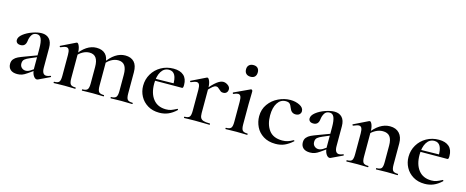

<svg xmlns="http://www.w3.org/2000/svg" viewBox="-36 -1141 4092 1687"><g transform="rotate(15 2010.0 -297.5)"><path d="M308 8Q290 8 275 -16.5Q260 -41 260 -82V-258Q260 -320 247.5 -348.5Q235 -377 208 -377Q175 -377 160.5 -352.5Q146 -328 143 -298Q137 -247 92 -247Q70 -247 59.5 -257Q49 -267 49 -282Q49 -310 82.5 -336.5Q116 -363 163.5 -379.5Q211 -396 247 -396Q290 -396 315.5 -369Q341 -342 341 -288V-108Q341 -45 380 -45Q395 -45 416 -54H418Q422 -54 423 -49.5Q424 -45 420 -43L317 6Q313 8 308 8ZM46 -64Q46 -91 60.5 -108Q75 -125 97 -135.5Q119 -146 163 -162L270 -202L273 -187L200 -156Q173 -145 157 -132Q141 -119 141 -93Q141 -69 156.5 -55Q172 -41 193 -41Q212 -41 232 -53L286 -89L287 -74L216 -24Q192 -7 172.5 0Q153 7 129 7Q88 7 67 -12Q46 -31 46 -64Z M979 -12Q1012 -12 1024 -26.5Q1036 -41 1036 -81V-230Q1036 -286 1016.5 -313Q997 -340 957 -340Q925 -340 893.5 -322Q862 -304 841 -273L836 -285Q913 -397 1006 -397Q1059 -397 1087.5 -366.5Q1116 -336 1116 -274V-81Q1116 -40 1127.5 -26Q1139 -12 1173 -12Q1177 -12 1177 -6Q1177 0 1173 0Q1148 0 1133 -1L1076 -2L1019 -1Q1004 0 979 0Q976 0 976 -6Q976 -12 979 -12ZM718 -12Q752 -12 763.5 -26Q775 -40 775 -81V-230Q775 -286 755.5 -313Q736 -340 696 -340Q664 -340 632.5 -322Q601 -304 580 -273L575 -285Q652 -397 745 -397Q798 -397 826.5 -367.5Q855 -338 855 -282V-81Q855 -40 867 -26Q879 -12 913 -12Q916 -12 916 -6Q916 0 913 0Q887 0 872 -1L815 -2L758 -1Q743 0 718 0Q715 0 715 -6Q715 -12 718 -12ZM461 -12Q495 -12 506 -26Q517 -40 517 -81V-272Q517 -304 509.5 -319Q502 -334 485 -334Q470 -334 435 -319H434Q430 -319 428 -324Q426 -329 429 -330L560 -394Q566 -396 567 -396Q578 -396 588 -371Q598 -346 598 -306V-81Q598 -40 609.5 -26Q621 -12 655 -12Q658 -12 658 -6Q658 0 655 0Q630 0 615 -1L558 -2L500 -1Q486 0 461 0Q458 0 458 -6Q458 -12 461 -12Z M1225 -181Q1225 -240 1254 -289Q1283 -338 1333.5 -366.5Q1384 -395 1446 -395Q1506 -395 1538.5 -366Q1571 -337 1571 -280Q1571 -265 1568.5 -258Q1566 -251 1560 -251H1478Q1483 -375 1410 -375Q1365 -375 1339.5 -334Q1314 -293 1314 -223Q1314 -135 1355 -83.5Q1396 -32 1471 -32Q1499 -32 1518 -39Q1537 -46 1568 -62L1570 -63Q1572 -63 1574.5 -59Q1577 -55 1575 -53Q1539 -19 1502 -3.5Q1465 12 1422 12Q1361 12 1316.5 -15Q1272 -42 1248.5 -86Q1225 -130 1225 -181ZM1284 -267 1506 -271V-251L1285 -250Z M1897 -396Q1919 -396 1940 -381Q1961 -366 1961 -345Q1961 -326 1950 -314.5Q1939 -303 1919 -303Q1906 -303 1898 -308Q1890 -313 1880 -323Q1871 -332 1864 -336.5Q1857 -341 1847 -341Q1834 -341 1817.5 -328Q1801 -315 1761 -271L1754 -283Q1808 -347 1840 -371.5Q1872 -396 1897 -396ZM1647 -12Q1681 -12 1692 -26Q1703 -40 1703 -81V-272Q1703 -304 1695.5 -319Q1688 -334 1671 -334Q1656 -334 1621 -319H1620Q1616 -319 1614 -324Q1612 -329 1615 -330L1746 -394Q1752 -396 1753 -396Q1764 -396 1774 -371Q1784 -346 1784 -306V-81Q1784 -53 1792 -38.5Q1800 -24 1819.5 -18Q1839 -12 1876 -12Q1880 -12 1880 -6Q1880 0 1876 0Q1842 0 1822 -1L1744 -2L1686 -1Q1672 0 1647 0Q1644 0 1644 -6Q1644 -12 1647 -12Z M2024 -12Q2058 -12 2069.5 -26Q2081 -40 2081 -81V-263Q2081 -297 2074 -312.5Q2067 -328 2050 -328Q2034 -328 2010 -316H2009Q2005 -316 2003 -321Q2001 -326 2004 -328L2148 -395L2151 -396Q2155 -396 2159.5 -391.5Q2164 -387 2164 -384V-363Q2162 -321 2162 -264V-81Q2162 -40 2173.5 -26Q2185 -12 2219 -12Q2222 -12 2222 -6Q2222 0 2219 0Q2194 0 2179 -1L2121 -2L2063 -1Q2049 0 2024 0Q2021 0 2021 -6Q2021 -12 2024 -12ZM2061 -555Q2061 -579 2075.5 -593Q2090 -607 2116 -607Q2141 -607 2154.5 -593Q2168 -579 2168 -555Q2168 -529 2154.5 -515Q2141 -501 2116 -501Q2090 -501 2075.5 -515Q2061 -529 2061 -555Z M2279 -186Q2279 -249 2313 -296.5Q2347 -344 2400.5 -369.5Q2454 -395 2509 -395Q2556 -395 2593.5 -376Q2631 -357 2631 -325Q2631 -308 2618.5 -296Q2606 -284 2583 -284Q2544 -284 2528 -328Q2519 -353 2507.5 -363.5Q2496 -374 2472 -374Q2425 -374 2397.5 -331.5Q2370 -289 2370 -218Q2370 -135 2408.5 -83.5Q2447 -32 2529 -32Q2556 -32 2578.5 -39Q2601 -46 2627 -61H2628Q2631 -61 2633.5 -58Q2636 -55 2634 -53Q2597 -20 2561 -4Q2525 12 2479 12Q2414 12 2368.5 -16.5Q2323 -45 2301 -90.5Q2279 -136 2279 -186Z M2971 8Q2953 8 2938 -16.5Q2923 -41 2923 -82V-258Q2923 -320 2910.5 -348.5Q2898 -377 2871 -377Q2838 -377 2823.5 -352.5Q2809 -328 2806 -298Q2800 -247 2755 -247Q2733 -247 2722.5 -257Q2712 -267 2712 -282Q2712 -310 2745.5 -336.5Q2779 -363 2826.5 -379.5Q2874 -396 2910 -396Q2953 -396 2978.5 -369Q3004 -342 3004 -288V-108Q3004 -45 3043 -45Q3058 -45 3079 -54H3081Q3085 -54 3086 -49.5Q3087 -45 3083 -43L2980 6Q2976 8 2971 8ZM2709 -64Q2709 -91 2723.5 -108Q2738 -125 2760 -135.5Q2782 -146 2826 -162L2933 -202L2936 -187L2863 -156Q2836 -145 2820 -132Q2804 -119 2804 -93Q2804 -69 2819.5 -55Q2835 -41 2856 -41Q2875 -41 2895 -53L2949 -89L2950 -74L2879 -24Q2855 -7 2835.5 0Q2816 7 2792 7Q2751 7 2730 -12Q2709 -31 2709 -64Z M3393 -12Q3427 -12 3438 -26Q3449 -40 3449 -81V-231Q3449 -287 3428.5 -313.5Q3408 -340 3364 -340Q3331 -340 3297.5 -322Q3264 -304 3243 -274L3238 -286Q3318 -398 3414 -398Q3469 -398 3499.5 -365Q3530 -332 3530 -274V-81Q3530 -40 3541.5 -26Q3553 -12 3587 -12Q3590 -12 3590 -6Q3590 0 3587 0Q3562 0 3547 -1L3490 -2L3433 -1Q3418 0 3393 0Q3390 0 3390 -6Q3390 -12 3393 -12ZM3124 -12Q3158 -12 3169 -26Q3180 -40 3180 -81V-272Q3180 -304 3172.5 -319Q3165 -334 3148 -334Q3133 -334 3098 -319H3097Q3093 -319 3091 -324Q3089 -329 3092 -330L3223 -394Q3229 -396 3230 -396Q3241 -396 3251 -371Q3261 -346 3261 -306V-81Q3261 -40 3272.5 -26Q3284 -12 3318 -12Q3321 -12 3321 -6Q3321 0 3318 0Q3293 0 3278 -1L3221 -2L3163 -1Q3149 0 3124 0Q3121 0 3121 -6Q3121 -12 3124 -12Z M3639 -181Q3639 -240 3668 -289Q3697 -338 3747.5 -366.5Q3798 -395 3860 -395Q3920 -395 3952.5 -366Q3985 -337 3985 -280Q3985 -265 3982.5 -258Q3980 -251 3974 -251H3892Q3897 -375 3824 -375Q3779 -375 3753.5 -334Q3728 -293 3728 -223Q3728 -135 3769 -83.5Q3810 -32 3885 -32Q3913 -32 3932 -39Q3951 -46 3982 -62L3984 -63Q3986 -63 3988.5 -59Q3991 -55 3989 -53Q3953 -19 3916 -3.5Q3879 12 3836 12Q3775 12 3730.5 -15Q3686 -42 3662.5 -86Q3639 -130 3639 -181ZM3698 -267 3920 -271V-251L3699 -250Z"/></g></svg>

Font: Cormorant Garamond SemiBold
Style: Regular
Weight: 600
Designer: Christian Thalmann (Catharsis Fonts)
Foundry: Catharsis Fonts
Version: Version 4.000